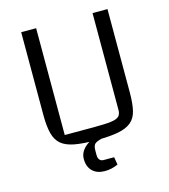

<svg xmlns="http://www.w3.org/2000/svg" viewBox="-118 -718 874 993"><g transform="rotate(-15 319.0 -222.0)"><path d="M320 15Q248 15 203 6.5Q158 -2 133 -23Q108 -44 98 -82.5Q88 -121 88 -180V-625H168V-53H324Q384 -53 415.5 -57Q447 -61 458.5 -72.5Q470 -84 470 -106V-625H550V-180Q550 -120 541 -82Q532 -44 506.5 -23Q481 -2 436 6.5Q391 15 320 15ZM321 181Q279 181 255 157.5Q231 134 231 92Q231 53 268 24Q305 -5 358 -11L368 10L346 15Q317 22 308.5 32Q300 42 300 65V90Q300 106 307.5 115Q315 124 329 124H385L392 165Q375 173 357 177Q339 181 321 181Z"/></g></svg>

Font: Changa Light
Style: Regular
Weight: 300
Designer: Eduardo Rodriguez Tunni
Foundry: Eduardo Rodriguez Tunni
Version: Version 3.002; ttfautohint (v1.8.2)